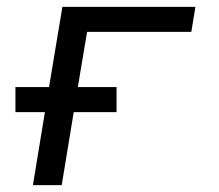

<svg xmlns="http://www.w3.org/2000/svg" viewBox="-20 -540 640 560"><path d="M76 0 111 -213H25V-286H123L162 -520H550L538 -447H234L207 -286H320V-213H195L160 0Z"/></svg>

Font: Iosevka Aile Oblique
Style: Regular
Weight: 400
Italic angle: -9°
Designer: Belleve Invis
Foundry: Belleve Invis
Version: Version 31.1.0; ttfautohint (v1.8.4)